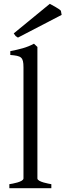

<svg xmlns="http://www.w3.org/2000/svg" viewBox="-20 -986 343 1006"><path d="M176 -51V-740L158 -757C119 -736 83 -728 34 -718V-698C91 -693 103 -688 103 -633V-51C103 -33 44 -23 29 -21V0H249V-21C237 -23 176 -33 176 -51ZM74 -789 303 -908 299 -930C287 -942 258 -956 241 -966L52 -811L62 -797C65 -795 69 -792 74 -789Z"/></svg>

Font: Temporarium
Style: Regular
Weight: 400
Version: Version 1.1